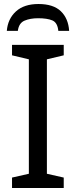

<svg xmlns="http://www.w3.org/2000/svg" viewBox="-20 -938 379 958"><path d="M298 0H40V-52L124 -71V-642L40 -662V-714H298V-662L214 -642V-71L298 -52ZM172 -918Q246 -918 283.5 -882Q321 -846 325 -784H271Q267 -825 241.5 -836Q216 -847 170 -847Q131 -847 102.5 -835Q74 -823 69 -784H14Q19 -844 59.5 -881Q100 -918 172 -918Z"/></svg>

Font: Noto Sans
Style: Regular
Weight: 400
Designer: Monotype Design Team
Foundry: Monotype Imaging Inc.
Version: Version 2.007